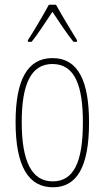

<svg xmlns="http://www.w3.org/2000/svg" viewBox="-20 -783 443 813"><path d="M217 -763H187C163 -719 119 -644 98 -613V-606H114C141 -639 177 -696 202 -733C229 -693 263 -640 291 -606H306V-613C294 -632 243 -716 217 -763ZM357 -264C357 -433 315 -537 202 -537C96 -537 46 -444 46 -266C46 -80 100 10 204 10C306 10 357 -77 357 -264ZM72 -266C72 -424 110 -512 202 -512C298 -512 331 -418 331 -265C331 -94 291 -15 203 -15C113 -15 72 -102 72 -266Z"/></svg>

Font: Noto Sans Malayalam ExtraCondensed Thin
Style: Regular
Weight: 100
Width: 2
Designer: Jelle Bosma - Monotype Design Team
Foundry: Monotype Imaging Inc.
Version: Version 2.104